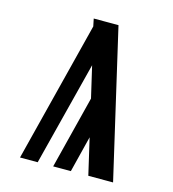

<svg xmlns="http://www.w3.org/2000/svg" viewBox="-102 -754 754 839"><g transform="rotate(15 275.0 -335.0)"><path d="M486 0H374L336 -164L295 0H215L298 -329L265 -471L145 0H65L226 -636L219 -670H331Z"/></g></svg>

Font: Lode Term
Style: Bold
Weight: 700
Monospace: yes
Designer: Belleve Invis
Foundry: Belleve Invis
Version: Version 29.2.0